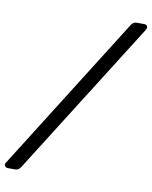

<svg xmlns="http://www.w3.org/2000/svg" viewBox="-144 -856 799 1009"><g transform="rotate(10 255.5 -351.0)"><path d="M-45 55 473 -768Q476 -774 483.5 -780Q491 -786 503 -786H543Q554 -786 559 -778Q564 -770 556 -757L37 66Q34 71 26.5 77.5Q19 84 7 84H-32Q-42 84 -48 75.5Q-54 67 -45 55Z"/></g></svg>

Font: SVN-Rubik
Style: Italic
Weight: 400
Italic angle: -12°
Designer: Hubert and Fischer
Foundry: Hubert & Fischer
Version: Version 2.101; ttfautohint (v1.8.3)